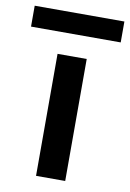

<svg xmlns="http://www.w3.org/2000/svg" viewBox="-137 -728 527 778"><g transform="rotate(10 126.5 -339.0)"><path d="M67 0V-502H187V0ZM-58 -592V-678H311V-592Z"/></g></svg>

Font: DM Sans 16pt SemiBold
Style: Regular
Weight: 600
Version: Version 4.004;gftools[0.9.30]